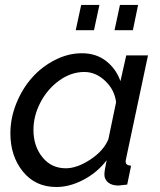

<svg xmlns="http://www.w3.org/2000/svg" viewBox="-20 -746 646 776"><path d="M286.1 -624 308.1 -726.1H381.8L359.9 -624ZM442.9 -624 464.8 -726.1H538.1L517.1 -624ZM22 -207Q22 -268.6 45.9 -327.9Q69.8 -387.2 109.1 -431.6Q148.4 -476.1 201.9 -503.4Q255.4 -530.8 311 -530.8Q368.7 -530.8 408.9 -499.3Q449.2 -467.8 466.8 -418L490.2 -522H578.1L490.2 -107.9Q487.8 -95.7 487.8 -95.2Q487.8 -85.4 492.9 -81.3Q498 -77.1 509.8 -76.2L494.1 0Q463.9 3.9 459 3.9Q432.1 3.9 417 -8.5Q401.9 -21 401.9 -41Q401.9 -55.7 411.1 -98.1Q372.6 -48.3 317.1 -19.3Q261.7 9.8 208 9.8Q123 9.8 72.5 -52.7Q22 -115.2 22 -207ZM418 -183.1 449.2 -333Q442.9 -383.8 404.8 -419.4Q366.7 -455.1 320.8 -455.1Q267.1 -455.1 219 -420.2Q170.9 -385.3 143.1 -331.3Q115.2 -277.3 115.2 -221.2Q115.2 -155.3 151.4 -110.6Q187.5 -65.9 246.1 -65.9Q291.5 -65.9 345 -101.1Q398.4 -136.2 418 -183.1Z"/></svg>

Font: Rawline Medium
Style: Italic
Weight: 500
Italic angle: -12°
Designer: Matt McInerney, Pablo Impallari, Rodrigo Fuenzalida
Foundry: Matt McInerney, Pablo Impallari, Rodrigo Fuenzalida
Version: Version 4.020;PS 004.020;hotconv 1.0.88;makeotf.lib2.5.64775